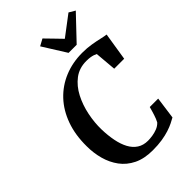

<svg xmlns="http://www.w3.org/2000/svg" viewBox="-288 -1107 1226 1226"><g transform="rotate(-45 325.0 -494.0)"><path d="M337 8Q260.5 8 207 -18.2Q153.5 -44.5 120.2 -89.5Q87 -134.5 71.5 -191.2Q56 -248 56 -309Q55 -411.5 84.5 -493.5Q114 -575.5 168.2 -633Q222.5 -690.5 296.5 -721Q370.5 -751.5 458 -751.5Q501 -751.5 538.5 -745.2Q576 -739 604.8 -732.2Q633.5 -725.5 650.5 -723.5L620.5 -535H530.5L518 -680Q509.5 -684.5 498.8 -688Q488 -691.5 473.5 -693.8Q459 -696 439 -696Q375 -696 329 -661Q283 -626 253.8 -569.5Q224.5 -513 211 -446.5Q197.5 -380 199 -318Q200.5 -261.5 210 -213.8Q219.5 -166 238.2 -131Q257 -96 286.8 -76.5Q316.5 -57 358.5 -57Q375.5 -57 398.2 -60.2Q421 -63.5 443.5 -72.2Q466 -81 482 -98Q487.5 -108 492.5 -120.2Q497.5 -132.5 501.8 -146Q506 -159.5 510.2 -173.5Q514.5 -187.5 518 -201.5H594L573.5 -52Q559.5 -44 538.5 -33.5Q517.5 -23 488.5 -13.5Q459.5 -4 422 2Q384.5 8 337 8ZM396 -812.5 297 -970.5 343 -995.5Q368 -970 393 -944.2Q418 -918.5 442.5 -893Q476.5 -918.5 510.2 -944.2Q544 -970 578 -995.5L619.5 -971L469 -812.5Z"/></g></svg>

Font: Merriweather 20pt SemiBold
Style: Italic
Weight: 600
Italic angle: -7.8°
Version: Version 2.101